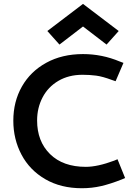

<svg xmlns="http://www.w3.org/2000/svg" viewBox="-20 -978 718 1009"><path d="M50 0ZM50 -343.8Q50 -246.2 93.1 -165Q136.2 -83.8 218.1 -36.2Q300 11.2 410 11.2Q462.5 11.2 511.2 0Q560 -11.2 620 -35L637.5 -42.5L597.5 -141.2L580 -133.8Q492.5 -101.2 431.2 -101.2Q311.2 -101.2 243.1 -168.1Q175 -235 175 -345Q175 -411.2 203.8 -466.2Q232.5 -521.2 286.9 -553.1Q341.2 -585 413.8 -585Q451.2 -585 485 -580.6Q518.8 -576.2 568.8 -557.5L587.5 -551.2L628.8 -647.5L608.8 -655Q516.2 -693.8 416.2 -693.8Q306.2 -693.8 223.1 -648.1Q140 -602.5 95 -523.1Q50 -443.8 50 -343.8ZM228.8 -815 292.5 -743.8 416.2 -838.8 540 -743.8 603.8 -815 416.2 -957.5Z"/></svg>

Font: Cambay
Style: Bold
Weight: 700
Designer: Pooja Saxena
Foundry: Pooja Saxena
Version: Version 1.096;PS 001.096;hotconv 1.0.70;makeotf.lib2.5.58329